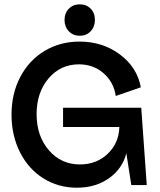

<svg xmlns="http://www.w3.org/2000/svg" viewBox="-20 -854 738 886"><path d="M335 12.2Q248.5 12.2 179.7 -31.2Q110.8 -74.7 72 -151.9Q33.2 -229 33.2 -325.2Q33.2 -421.9 73.5 -498.8Q113.8 -575.7 185.5 -618.9Q257.3 -662.1 347.2 -662.1Q453.6 -662.1 533.2 -602.8Q612.8 -543.5 629.9 -451.2L514.2 -411.1Q504.9 -475.1 457.8 -516.1Q410.6 -557.1 344.2 -557.1Q259.3 -557.1 204.1 -492.2Q148.9 -427.2 148.9 -327.1Q148.9 -226.6 205.3 -160.9Q261.7 -95.2 349.1 -95.2Q424.8 -95.2 476.3 -143.6Q527.8 -191.9 530.8 -266.1V-268.1H271V-356.9H631.8L657.2 0H585.9L563 -147Q544.9 -75.2 482.9 -31.5Q420.9 12.2 335 12.2ZM277.8 -762.2Q277.8 -793.5 297.6 -813.7Q317.4 -834 348.1 -834Q378.9 -834 398.4 -814Q418 -793.9 418 -762.2Q418 -730.5 398.4 -709.7Q378.9 -689 348.1 -689Q317.4 -689 297.6 -709.7Q277.8 -730.5 277.8 -762.2Z"/></svg>

Font: Apfel Grotezk Mittel
Style: Regular
Weight: 500
Designer: Luigi Gorlero
Foundry: © 2023, Luigi Gorlero & Collletttivo
Version: Version 2.000;Glyphs 3.2 (3217)